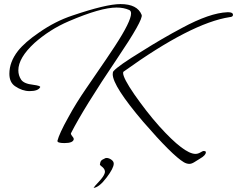

<svg xmlns="http://www.w3.org/2000/svg" viewBox="-20 -667 1163 942"><path d="M296 35Q259 35 262 23Q266 7 279 -21.5Q292 -50 315 -91Q335 -128 356.5 -162.5Q378 -197 400 -229Q464 -322 500 -375Q536 -428 544 -441Q623 -562 623 -601Q623 -614 614 -618Q587 -630 552 -630Q474 -630 318 -563Q269 -542 227 -515Q185 -488 149 -456Q70 -383 70 -322Q70 -297 83.5 -276.5Q97 -256 143 -251Q181 -246 177 -239Q167 -220 125 -220Q89 -220 54 -244Q26 -263 26 -305Q26 -363 68 -417Q102 -460 171 -507Q251 -563 336 -591Q501 -647 571 -647Q654 -647 675 -594Q684 -571 555 -380Q472 -257 415.5 -165.5Q359 -74 328 -13V-11Q328 -6 335 2Q342 10 342 15Q340 35 296 35ZM909 137Q896 137 882 129Q825 95 683 -69Q533 -245 533 -303Q533 -314 537 -318Q548 -331 583 -355.5Q618 -380 677 -416Q726 -447 775 -475.5Q824 -504 873 -530Q1010 -604 1096 -607H1100Q1123 -607 1123 -594Q1123 -584 1107 -583Q918 -554 587 -316Q584 -315 584 -309Q584 -284 639 -204Q667 -164 697.5 -124.5Q728 -85 762 -47Q884 88 939 88Q951 88 963 81Q975 74 977 74H981Q990 74 990 80Q990 95 960 112Q947 120 933.5 128.5Q920 137 909 137ZM439 255 448 243Q458 232 465 224.5Q472 217 476 212Q485 201 489.5 192.5Q494 184 495 177Q495 164 484 154Q471 144 470 141Q471 135 472 130.5Q473 126 476 122Q478 119 483 116Q488 113 497 109Q498 108 505 108Q516 109 527 117Q538 125 538 136Q538 158 503 204Q467 252 439 255Z"/></svg>

Font: Ephesis
Style: Regular
Weight: 400
Designer: Robert E. Leuschke
Foundry: Robert E. Leuschke
Version: Version 1.010; ttfautohint (v1.8.3)